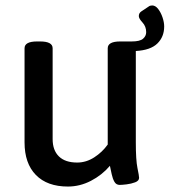

<svg xmlns="http://www.w3.org/2000/svg" viewBox="-20 -677 622 704"><path d="M582 -580Q582 -542 557 -517.5Q532 -493 478 -490V-156Q478 -90 484 -61Q490 -32 490 -25Q490 -14 475.5 -8.5Q461 -3 444 -1Q427 1 419 1Q406 1 399.5 -10.5Q393 -22 389.5 -38.5Q386 -55 383 -69Q354 -35 313.5 -14Q273 7 229 7Q153 7 111.5 -35.5Q70 -78 70 -155V-500Q70 -525 116 -525H127Q173 -525 173 -500V-167Q173 -126 196 -103.5Q219 -81 263 -81Q296 -81 325.5 -100Q355 -119 375 -147V-500Q375 -525 421 -525H463Q493 -525 504.5 -535Q516 -545 516 -559Q516 -580 502.5 -594.5Q489 -609 489 -618Q489 -629 498 -635L525 -653Q530 -657 538 -657Q550 -657 560 -644Q570 -631 576 -613Q582 -595 582 -580Z"/></svg>

Font: Asap Medium
Style: Regular
Weight: 500
Designer: Pablo Cosgaya
Foundry: Omnibus-Type
Version: Version 3.001; ttfautohint (v1.8.3)